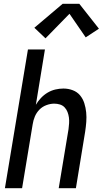

<svg xmlns="http://www.w3.org/2000/svg" viewBox="-20 -997 544 1017"><path d="M6 0 128 -735H218L170 -442Q181 -461 197 -478Q213 -495 232.5 -506.5Q252 -518 273.5 -523Q295 -528 316 -528Q342 -528 365.5 -519Q389 -510 404 -492Q419 -474 426.5 -450.5Q434 -427 436.5 -402Q439 -377 437 -351Q435 -325 431 -299L382 0H291L343 -313Q345 -328 346 -344Q347 -360 345 -375Q343 -390 337.5 -404Q332 -418 322 -428.5Q312 -439 297.5 -443.5Q283 -448 267 -448Q247 -448 225.5 -440Q204 -432 188.5 -416Q173 -400 164.5 -379.5Q156 -359 153 -338L97 0ZM221 -794 162 -850 312 -977H400L504 -845L434 -799L348 -924Z"/></svg>

Font: Iosevka SS04 Medium Oblique
Style: Regular
Weight: 500
Italic angle: -9°
Monospace: yes
Designer: Belleve Invis
Foundry: Belleve Invis
Version: Version 19.0.0; ttfautohint (v1.8.4)